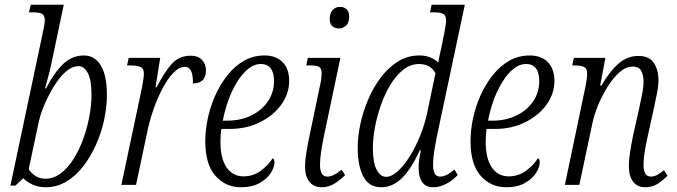

<svg xmlns="http://www.w3.org/2000/svg" viewBox="-20 -780 2856 810"><path d="M173 10Q142 10 117 -1.5Q92 -13 78 -28L45 3H24L158 -630Q169 -678 169 -694Q169 -716 156.5 -722Q144 -728 120 -728H102L110 -760H249L197 -513Q192 -488 183.5 -457Q175 -426 170 -407H174Q208 -473 246 -509.5Q284 -546 334 -546Q380 -546 405.5 -503.5Q431 -461 431 -380Q431 -330 419.5 -275.5Q408 -221 385.5 -170.5Q363 -120 331.5 -79Q300 -38 260 -14Q220 10 173 10ZM171 -26Q207 -26 237.5 -49.5Q268 -73 292 -112Q316 -151 332.5 -197.5Q349 -244 357.5 -292Q366 -340 366 -380Q366 -443 350.5 -472Q335 -501 312 -501Q288 -501 265.5 -484Q243 -467 223 -439Q203 -411 186.5 -379Q170 -347 159 -317.5Q148 -288 144 -268L101 -66Q112 -49 130 -37.5Q148 -26 171 -26Z M578 -406Q581 -424 584 -440.5Q587 -457 587 -469Q587 -492 572 -498Q557 -504 530 -504H516L523 -536H656L636 -412H641Q670 -470 702 -507.5Q734 -545 784 -545Q816 -545 832.5 -527Q849 -509 849 -483Q849 -458 836 -443Q823 -428 794 -428Q795 -498 761 -498Q736 -498 712 -473.5Q688 -449 666 -407.5Q644 -366 626.5 -315.5Q609 -265 599 -213L554 0H492Z M996 10Q932 10 889 -38Q846 -86 846 -185Q846 -230 856.5 -280Q867 -330 888 -377Q909 -424 939.5 -462.5Q970 -501 1009 -523.5Q1048 -546 1096 -546Q1145 -546 1172.5 -517.5Q1200 -489 1200 -439Q1200 -385 1167 -339Q1134 -293 1077 -264.5Q1020 -236 948 -236H914Q912 -225 911 -209Q910 -193 910 -182Q910 -111 936 -73.5Q962 -36 1007 -36Q1048 -36 1080 -59.5Q1112 -83 1130 -112Q1138 -110 1138 -95Q1138 -75 1122.5 -50.5Q1107 -26 1075.5 -8Q1044 10 996 10ZM939 -271Q995 -271 1039.5 -292.5Q1084 -314 1110 -352Q1136 -390 1136 -439Q1136 -474 1121.5 -492Q1107 -510 1081 -510Q1052 -510 1026.5 -489Q1001 -468 979.5 -433Q958 -398 943 -356Q928 -314 920 -271Z M1410 -660Q1393 -660 1382 -669.5Q1371 -679 1371 -700Q1371 -724 1383 -737.5Q1395 -751 1415 -751Q1431 -751 1442 -741Q1453 -731 1453 -711Q1453 -683 1439.5 -671.5Q1426 -660 1410 -660ZM1337 10Q1304 10 1285.5 -13Q1267 -36 1267 -75Q1267 -104 1273.5 -143Q1280 -182 1288 -218L1331 -424Q1334 -437 1335.5 -449.5Q1337 -462 1337 -470Q1337 -492 1326 -498Q1315 -504 1288 -504H1272L1279 -536H1416L1346 -203Q1340 -175 1335 -142Q1330 -109 1330 -85Q1330 -35 1361 -35Q1376 -35 1391 -43.5Q1406 -52 1421 -64L1436 -41Q1417 -22 1392 -6Q1367 10 1337 10Z M1589 10Q1536 10 1512.5 -36Q1489 -82 1489 -156Q1489 -204 1500.5 -257.5Q1512 -311 1534 -362Q1556 -413 1587.5 -454.5Q1619 -496 1659.5 -521Q1700 -546 1749 -546Q1798 -546 1829 -516Q1831 -531 1835 -548.5Q1839 -566 1842 -579L1854 -639Q1857 -655 1859.5 -670Q1862 -685 1862 -693Q1862 -715 1849.5 -721.5Q1837 -728 1812 -728H1794L1801 -760H1941L1824 -209Q1818 -180 1812.5 -145.5Q1807 -111 1807 -87Q1807 -35 1836 -35Q1864 -35 1897 -65L1911 -42Q1893 -21 1864.5 -5.5Q1836 10 1808 10Q1746 10 1746 -74Q1746 -88 1748.5 -106.5Q1751 -125 1755 -146H1751Q1714 -65 1674.5 -27.5Q1635 10 1589 10ZM1609 -34Q1632 -34 1658 -57.5Q1684 -81 1708.5 -120Q1733 -159 1752 -206Q1771 -253 1781 -299L1817 -470Q1807 -491 1788.5 -500.5Q1770 -510 1749 -510Q1712 -510 1681.5 -486Q1651 -462 1627 -422.5Q1603 -383 1586.5 -335.5Q1570 -288 1561.5 -241Q1553 -194 1553 -156Q1553 -94 1569 -64Q1585 -34 1609 -34Z M2115 10Q2051 10 2008 -38Q1965 -86 1965 -185Q1965 -230 1975.5 -280Q1986 -330 2007 -377Q2028 -424 2058.5 -462.5Q2089 -501 2128 -523.5Q2167 -546 2215 -546Q2264 -546 2291.5 -517.5Q2319 -489 2319 -439Q2319 -385 2286 -339Q2253 -293 2196 -264.5Q2139 -236 2067 -236H2033Q2031 -225 2030 -209Q2029 -193 2029 -182Q2029 -111 2055 -73.5Q2081 -36 2126 -36Q2167 -36 2199 -59.5Q2231 -83 2249 -112Q2257 -110 2257 -95Q2257 -75 2241.5 -50.5Q2226 -26 2194.5 -8Q2163 10 2115 10ZM2058 -271Q2114 -271 2158.5 -292.5Q2203 -314 2229 -352Q2255 -390 2255 -439Q2255 -474 2240.5 -492Q2226 -510 2200 -510Q2171 -510 2145.5 -489Q2120 -468 2098.5 -433Q2077 -398 2062 -356Q2047 -314 2039 -271Z M2702 10Q2669 10 2651 -13.5Q2633 -37 2633 -79Q2633 -104 2637.5 -134.5Q2642 -165 2651 -209L2676 -320Q2680 -340 2687.5 -375.5Q2695 -411 2695 -437Q2695 -458 2686.5 -478.5Q2678 -499 2649 -499Q2621 -499 2594 -475.5Q2567 -452 2543.5 -414.5Q2520 -377 2503 -335.5Q2486 -294 2479 -259L2424 0H2363L2450 -415Q2453 -429 2455 -444.5Q2457 -460 2457 -470Q2457 -491 2444 -497.5Q2431 -504 2404 -504H2394L2401 -536H2534L2512 -419H2517Q2555 -483 2591.5 -513.5Q2628 -544 2673 -544Q2720 -544 2739 -513.5Q2758 -483 2758 -444Q2758 -417 2751.5 -386Q2745 -355 2740 -330L2711 -198Q2704 -166 2699.5 -137Q2695 -108 2695 -84Q2695 -35 2726 -35Q2740 -35 2753.5 -42.5Q2767 -50 2781 -62L2796 -39Q2778 -20 2755 -5Q2732 10 2702 10Z"/></svg>

Font: Noto Serif Condensed Light
Style: Italic
Weight: 300
Width: 3
Italic angle: -12°
Designer: Monotype Design Team
Foundry: Monotype Imaging Inc.
Version: Version 2.014; ttfautohint (v1.8.4.7-5d5b)